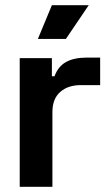

<svg xmlns="http://www.w3.org/2000/svg" viewBox="-20 -720 414 740"><path d="M180 -426H190Q204 -464 234.5 -481Q265 -498 314 -498H366V-392H292Q242 -392 212 -365.5Q182 -339 182 -288V0H56V-496H180ZM322 -700 234 -570H126L180 -700Z"/></svg>

Font: Space Grotesk Variable
Style: Regular
Weight: 400
Designer: Florian Karsten (Space Grotesk), Colophon Foundry (Space Mono)
Foundry: Florian Karsten
Version: Version 1.106